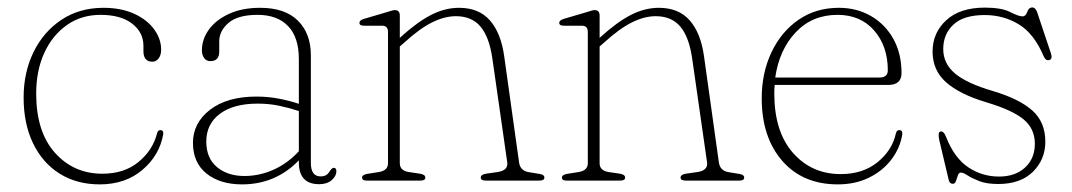

<svg xmlns="http://www.w3.org/2000/svg" viewBox="-20 -474 2814 504"><path d="M403 -343.5Q403 -329.5 396.5 -320.8Q390 -312 380 -312Q356.5 -312 356.5 -340V-354Q356.5 -389 326.8 -412Q297 -435 244 -435Q193.5 -435 155.5 -408.2Q117.5 -381.5 96.2 -335Q75 -288.5 75 -228.5Q75 -128 124.2 -73Q173.5 -18 248.5 -18Q306 -18 343.2 -48.5Q380.5 -79 392 -123Q394 -132.5 401 -132.5Q409.5 -132.5 408.5 -122Q399 -66.5 354 -28.2Q309 10 242 10Q181.5 10 136.5 -18.2Q91.5 -46.5 66.8 -97.8Q42 -149 42 -218Q42 -284 68 -337.2Q94 -390.5 141.2 -422Q188.5 -453.5 251.5 -453.5Q298 -453.5 332 -438Q366 -422.5 384.5 -397.2Q403 -372 403 -343.5Z M486.5 -99Q486.5 -151 531.2 -185.8Q576 -220.5 653.5 -220.5Q684 -220.5 712.2 -215Q740.5 -209.5 764.5 -201.5V-319Q764.5 -376 736.2 -405.5Q708 -435 656 -435Q604.5 -435 580 -414Q555.5 -393 555.5 -365.5V-338.5Q555.5 -313.5 532 -313.5Q522 -313.5 516 -321.5Q510 -329.5 510 -342Q510 -371 528.5 -396.5Q547 -422 581.5 -437.8Q616 -453.5 663 -453.5Q728 -453.5 762 -419.8Q796 -386 796 -329V-46.5Q796 -11 821.5 -11Q832 -11 837.8 -15.5Q843.5 -20 846.5 -26Q852 -33.5 856 -33.5Q863 -33.5 863 -24.5Q863 -12 850.8 -1.2Q838.5 9.5 818 9.5Q764.5 9.5 764.5 -47.5V-53Q703 10 615.5 10Q557.5 10 522 -18.5Q486.5 -47 486.5 -99ZM521.5 -102.5Q521.5 -58.5 549.8 -35.2Q578 -12 621.5 -12Q661 -12 698 -28.5Q735 -45 764.5 -77V-182.5Q740.5 -190.5 713.8 -196.2Q687 -202 656.5 -202Q593 -202 557.2 -175.2Q521.5 -148.5 521.5 -102.5Z M1029.5 -433V-374.5L1031 -376Q1075 -416 1111.5 -434.8Q1148 -453.5 1185 -453.5Q1237 -453.5 1266 -420.5Q1295 -387.5 1303.5 -326.5L1342.5 -48Q1345.5 -25.5 1368.5 -22L1396 -17.5Q1409 -15.5 1409 -8Q1409 0 1397 0H1254.5Q1242 0 1242 -8Q1242 -15.5 1255.5 -18L1287 -22.5Q1314.5 -27 1311.5 -48L1272.5 -320Q1264.5 -376.5 1241.5 -404Q1218.5 -431.5 1176.5 -431.5Q1147 -431.5 1114.2 -415.2Q1081.5 -399 1041 -362L1029.5 -352V-45.5Q1029.5 -26.5 1052.5 -22.5L1083 -18Q1096.5 -15.5 1096.5 -8Q1096.5 0 1084 0H942Q930.5 0 930.5 -8Q930.5 -15 943.5 -17.5L975 -22.5Q998.5 -26.5 998.5 -45.5V-390Q998.5 -406.5 983 -406.5H935.5Q923.5 -406.5 923.5 -414Q923.5 -421 935.5 -424.5L995 -442Q1002.5 -444.5 1008 -446Q1013.5 -447.5 1016.5 -447.5Q1029.5 -447.5 1029.5 -433Z M1554 -433V-374.5L1555.5 -376Q1599.5 -416 1636 -434.8Q1672.5 -453.5 1709.5 -453.5Q1761.5 -453.5 1790.5 -420.5Q1819.5 -387.5 1828 -326.5L1867 -48Q1870 -25.5 1893 -22L1920.5 -17.5Q1933.5 -15.5 1933.5 -8Q1933.5 0 1921.5 0H1779Q1766.5 0 1766.5 -8Q1766.5 -15.5 1780 -18L1811.5 -22.5Q1839 -27 1836 -48L1797 -320Q1789 -376.5 1766 -404Q1743 -431.5 1701 -431.5Q1671.5 -431.5 1638.8 -415.2Q1606 -399 1565.5 -362L1554 -352V-45.5Q1554 -26.5 1577 -22.5L1607.5 -18Q1621 -15.5 1621 -8Q1621 0 1608.5 0H1466.5Q1455 0 1455 -8Q1455 -15 1468 -17.5L1499.5 -22.5Q1523 -26.5 1523 -45.5V-390Q1523 -406.5 1507.5 -406.5H1460Q1448 -406.5 1448 -414Q1448 -421 1460 -424.5L1519.5 -442Q1527 -444.5 1532.5 -446Q1538 -447.5 1541 -447.5Q1554 -447.5 1554 -433Z M2346.5 -282Q2346.5 -251 2311 -251H2013.5Q2012.5 -240.5 2012.5 -229Q2012.5 -128.5 2061.5 -72.8Q2110.5 -17 2187 -17Q2245 -17 2283.5 -48.2Q2322 -79.5 2331.5 -123Q2333.5 -132.5 2340.5 -132.5Q2349.5 -132.5 2348.5 -121.5Q2343 -86 2320.5 -56Q2298 -26 2261.8 -8Q2225.5 10 2179.5 10Q2087 10 2033.2 -52Q1979.5 -114 1979.5 -216Q1979.5 -282.5 2005 -336.5Q2030.5 -390.5 2076 -422Q2121.5 -453.5 2182 -453.5Q2229 -453.5 2266.2 -432Q2303.5 -410.5 2325 -372Q2346.5 -333.5 2346.5 -282ZM2178.5 -435Q2112 -435 2068.8 -389.2Q2025.5 -343.5 2015 -270.5H2288.5Q2310.5 -270.5 2310.5 -289.5Q2310.5 -352.5 2274.8 -393.8Q2239 -435 2178.5 -435Z M2602.5 -10.5Q2645 -10.5 2670.8 -34.2Q2696.5 -58 2696.5 -96.5Q2696.5 -136.5 2666.5 -161Q2636.5 -185.5 2569 -205.5Q2499 -226.5 2463.5 -258Q2428 -289.5 2428 -338.5Q2428 -388 2464 -421Q2500 -454 2565 -454Q2609 -454 2631.5 -442.5Q2654 -431 2664 -431Q2672.5 -431 2676.5 -442.8Q2680.5 -454.5 2689.5 -454.5Q2698 -454.5 2702.5 -442L2738.5 -334.5Q2743.5 -319.5 2735 -316.5Q2725.5 -313.5 2720 -325.5Q2694.5 -386 2654.2 -410.2Q2614 -434.5 2565 -434.5Q2509.5 -434.5 2482.8 -409.5Q2456 -384.5 2456 -345.5Q2456 -307 2487 -281Q2518 -255 2586.5 -235Q2655.5 -214.5 2689.8 -184Q2724 -153.5 2724 -102Q2724 -55.5 2691.5 -23.2Q2659 9 2600.5 9Q2570 9 2550.8 1.5Q2531.5 -6 2520 -13.5Q2508.5 -21 2502.5 -21Q2497 -21 2494.5 -13.8Q2492 -6.5 2489.5 1Q2487 8.5 2481 8.5Q2473 8.5 2470.5 -1L2446 -104.5Q2441 -126 2448 -128.5Q2457 -131.5 2463.5 -114.5Q2485 -59.5 2521.5 -35Q2558 -10.5 2602.5 -10.5Z"/></svg>

Font: Fraunces 72pt S050 Thin
Style: Regular
Weight: 100
Version: Version 1.000; ttfautohint (v1.8.3)